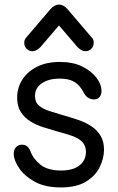

<svg xmlns="http://www.w3.org/2000/svg" viewBox="-20 -802 515 840"><path d="M246 18Q178 18 133 -6.5Q88 -31 65 -64.5Q42 -98 40 -125Q39 -146 49.5 -157.5Q60 -169 76 -169Q91 -169 100 -160.5Q109 -152 113 -141Q125 -107 157 -81.5Q189 -56 247 -56Q300 -56 328 -78.5Q356 -101 356 -137Q356 -165 339.5 -181.5Q323 -198 294 -208Q265 -218 227 -228Q199 -236 169 -245.5Q139 -255 113 -271Q87 -287 71 -312Q55 -337 55 -375Q55 -417 77 -452.5Q99 -488 141 -509.5Q183 -531 241 -531Q300 -531 340 -511Q380 -491 401.5 -462.5Q423 -434 424 -408Q425 -389 416 -378Q407 -367 390 -367Q379 -367 368 -373Q357 -379 349 -392Q342 -406 330.5 -421.5Q319 -437 298 -447.5Q277 -458 240 -458Q193 -458 163 -437.5Q133 -417 133 -382Q133 -355 150.5 -340Q168 -325 196.5 -316Q225 -307 259 -297Q291 -288 322 -277.5Q353 -267 378.5 -250.5Q404 -234 419.5 -209Q435 -184 435 -147Q435 -110 416.5 -71.5Q398 -33 356.5 -7.5Q315 18 246 18ZM122 -578Q107 -578 96.5 -588.5Q86 -599 86 -615Q86 -621 88 -626.5Q90 -632 94 -637L199 -760Q208 -771 218 -776.5Q228 -782 238 -782Q248 -782 258 -776.5Q268 -771 277 -760L382 -637Q387 -632 388.5 -626.5Q390 -621 390 -615Q390 -599 379.5 -588.5Q369 -578 354 -578Q344 -578 335 -583.5Q326 -589 319 -596L213 -720H263L157 -596Q150 -589 141 -583.5Q132 -578 122 -578Z"/></svg>

Font: National Park
Style: Regular
Weight: 400
Designer: Andrea Herstowski, Ben Hoepner
Version: Version 1.009